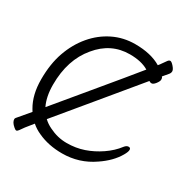

<svg xmlns="http://www.w3.org/2000/svg" viewBox="-171 -882 1046 1069"><g transform="rotate(30 351.5 -347.5)"><path d="M149 -159Q213 -235 315 -359Q464 -538 531 -621Q485 -649 410 -649Q289 -649 208 -550Q123 -449 123 -289Q123 -212 149 -159ZM144 -50Q112 -10 107 -4Q93 16 86 25.5Q79 35 73 35Q67 35 57 26Q32 5 32 -15Q32 -22 45 -35Q50 -40 100 -100Q95 -107 91 -115Q51 -183 51 -282Q51 -381 78 -457.5Q105 -534 153.5 -591.5Q202 -649 267 -681Q332 -713 408 -713Q509 -713 574 -674Q585 -687 587 -691Q601 -711 608 -720.5Q615 -730 623 -730Q631 -730 646 -713Q661 -696 661 -684.5Q661 -673 652 -663Q649 -659 625 -631Q627 -630 628 -628Q631 -624 631 -613.5Q631 -603 618 -586Q605 -569 594 -569Q584 -569 578 -575L382 -338Q258 -188 189 -105Q210 -85 238 -72Q292 -45 350.5 -45Q409 -45 460 -62.5Q511 -80 558 -112Q605 -144 636 -185Q648 -200 661 -200Q674 -200 674 -187Q674 -174 660 -150Q626 -91 556 -44Q467 18 357 18Q270 18 201 -14Q169 -28 144 -50Z"/></g></svg>

Font: LXGW WenKai Lite
Style: Regular
Weight: 400
Designer: LXGW / Fontworks Inc.
Foundry: LXGW / Fontworks Inc.
Version: Version 1.511; March 25, 2025